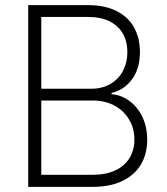

<svg xmlns="http://www.w3.org/2000/svg" viewBox="-20 -727 649 747"><path d="M89.8 -707H323.2Q387.7 -707 433.1 -684.3Q478.5 -661.6 501.5 -620.4Q524.4 -579.1 524.4 -524.4Q524.4 -460.9 494.4 -419.4Q464.4 -377.9 414.1 -365.2V-360.4Q450.2 -357.9 482.2 -335.2Q514.2 -312.5 533.4 -273.2Q552.7 -233.9 552.7 -183.6Q552.7 -128.9 528.6 -87.6Q504.4 -46.4 456.8 -23.2Q409.2 0 339.8 0H89.8ZM502.9 -184.6Q502.9 -227.1 482.4 -261.7Q461.9 -296.4 425.3 -316.2Q388.7 -335.9 341.8 -335.9H140.6V-46.9H339.8Q392.1 -46.9 428.7 -64.2Q465.3 -81.5 484.1 -112.5Q502.9 -143.6 502.9 -184.6ZM475.6 -523.4Q475.6 -565.4 457.8 -596.4Q439.9 -627.4 405.8 -644.3Q371.6 -661.1 323.2 -661.1H140.6V-381.8H335Q377.9 -381.8 409.7 -400.4Q441.4 -418.9 458.5 -451.4Q475.6 -483.9 475.6 -523.4Z"/></svg>

Font: Pretendard JP ExtraLight
Style: Regular
Weight: 200
Designer: Base glyphs from Inter by Rasmus Andersson; Hangeul glyphs from Noto Sans CJK(Source Han Sans) by Jang Soo-young and Kan
Foundry: Kil Hyung-jin
Version: Version 1.309